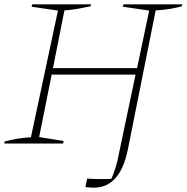

<svg xmlns="http://www.w3.org/2000/svg" viewBox="-20 -664 863 888"><path d="M0 0 2 -10Q34 -18 64.5 -23Q95 -28 123 -29L248 -615L126 -633L129 -644H401L399 -635Q371 -629 340.5 -623.5Q310 -618 278 -616L225 -349H614L670 -615L548 -633L551 -644H823L821 -635Q796 -628 766.5 -623Q737 -618 700 -616L571 29Q535 204 414 204Q395 204 375 201L383 162Q437 166 495 163Q502 148 510 124.5Q518 101 523 80L607 -319H219L161 -30L274 -12L272 0Z"/></svg>

Font: Piazzolla SC Thin
Style: Italic
Weight: 100
Italic angle: -11.3°
Designer: Juan Pablo del Peral
Foundry: Huerta Tipografica
Version: Version 1.330